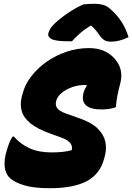

<svg xmlns="http://www.w3.org/2000/svg" viewBox="-20 -974 699 1014"><path d="M449 -720Q493 -720 526 -706.5Q559 -693 583 -667Q634 -612 616 -537Q606 -500 600 -468.5Q594 -437 592 -408Q561 -396 517 -396Q402 -396 420 -479Q424 -499 440 -524Q433 -525 425 -525Q392 -525 360 -513.5Q328 -502 305.5 -483Q283 -464 277 -442L276 -437Q271 -418 282.5 -402.5Q294 -387 327 -375L403 -348Q463 -327 495 -296Q527 -265 535.5 -229Q544 -193 535 -156L531 -140Q510 -56 439.5 -18Q369 20 243 20Q159 20 109 5Q59 -10 34 -32Q-8 -70 9 -154Q14 -177 24.5 -207Q35 -237 47 -253H53Q88 -213 136 -191Q184 -169 254 -169Q317 -169 359 -181L360 -187Q362 -208 347.5 -222.5Q333 -237 305 -247L250 -267Q178 -292 141 -322.5Q104 -353 94.5 -388Q85 -423 95 -463L98 -474Q110 -525 144 -569.5Q178 -614 226.5 -648Q275 -682 332 -701Q389 -720 449 -720ZM421 -951Q433 -952 448.5 -953Q464 -954 474 -954Q506 -954 527.5 -947.5Q549 -941 573 -917Q602 -890 623.5 -856Q645 -822 659 -778Q611 -754 567 -754Q545 -754 532 -761.5Q519 -769 507 -786Q498 -799 488.5 -811Q479 -823 463 -838H457Q421 -815 397.5 -793.5Q374 -772 360 -756H341Q273 -756 252 -768Q231 -780 235 -797Q237 -807 245 -821Q253 -835 270 -851Q301 -880 341.5 -907Q382 -934 421 -951Z"/></svg>

Font: Recursive Mn Csl St Blk
Style: Italic
Weight: 900
Italic angle: -15°
Monospace: yes
Version: Version 1.079;hotconv 1.0.112;makeotfexe 2.5.65598; ttfautoh